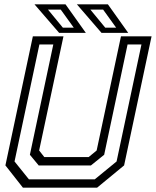

<svg xmlns="http://www.w3.org/2000/svg" viewBox="-20 -868 721 888"><path d="M86 0 5 -103 132 -700H273.5L161 -172L185 -141.5H390L427 -172L539.5 -700H681L554 -103L429 0ZM113.8 -38.5H418.2L519.2 -121.2L634.2 -662.2H570L461.8 -152.2L400.5 -102.8H159L118.2 -152.2L226.5 -662.2H162.2L47.2 -121.2ZM573 -716H449.5L335.5 -848H479ZM517.2 -740 457 -823.5H398L466.8 -740ZM377 -716H253.5L139.5 -848H283ZM321.2 -740 261 -823.5H202L270.8 -740Z"/></svg>

Font: Tourney Thin
Style: Italic
Weight: 100
Italic angle: -12°
Designer: Tyler Finck
Foundry: Etcetera Type Co
Version: Version 1.015